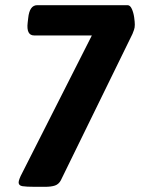

<svg xmlns="http://www.w3.org/2000/svg" viewBox="-20 -720 543 742"><path d="M116 2Q81 2 66.5 -0.5Q52 -3 52 -15Q52 -20 55.5 -29.5Q59 -39 66 -52L335 -583H112Q81 -583 87 -633L89 -650Q94 -700 124 -700H473Q483 -700 489.5 -685.5Q496 -671 498.5 -653Q501 -635 501 -625Q501 -613 498 -605Q495 -597 492 -589L215 -23Q207 -8 192.5 -3Q178 2 153 2Z"/></svg>

Font: Asap Semi Condensed Semi Condensed Regular
Style: Bold Italic
Weight: 700
Width: 4
Italic angle: -6°
Designer: Pablo Cosgaya
Foundry: Omnibus-Type
Version: Version 3.001; ttfautohint (v1.8.4.7-5d5b)